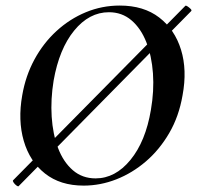

<svg xmlns="http://www.w3.org/2000/svg" viewBox="-20 -656 709 691"><path d="M47 14Q45 16 39 11.5Q33 7 29 1Q25 -5 27 -7L647 -635Q649 -637 655 -633Q661 -629 666 -624Q671 -619 668 -616ZM281 12Q197 12 142 -31.5Q87 -75 65.5 -149Q44 -223 60 -313Q72 -383 104 -442Q136 -501 183.5 -544.5Q231 -588 289 -612Q347 -636 411 -636Q497 -636 553 -593Q609 -550 631.5 -477Q654 -404 637 -313Q624 -237 589 -177Q554 -117 505 -75Q456 -33 398.5 -10.5Q341 12 281 12ZM324 -14Q395 -14 449.5 -80.5Q504 -147 523 -260Q535 -329 530.5 -392Q526 -455 506.5 -504.5Q487 -554 453 -583Q419 -612 372 -612Q301 -612 247 -546Q193 -480 173 -366Q162 -299 166 -236Q170 -173 189 -123Q208 -73 242 -43.5Q276 -14 324 -14Z"/></svg>

Font: Cormorant Infant Light
Style: Bold Italic
Weight: 700
Italic angle: -10°
Version: Version 4.001